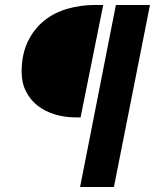

<svg xmlns="http://www.w3.org/2000/svg" viewBox="-20 -672 640 772"><path d="M284 -200Q240 -200 200.5 -212Q161 -224 131.5 -247Q102 -270 84.5 -304.5Q67 -339 67 -383Q67 -453 91.5 -504Q116 -555 156.5 -588Q197 -621 250.5 -636.5Q304 -652 361 -652H395L304 -200ZM302 80 446 -652H583L438 80Z"/></svg>

Font: Source Code Pro
Style: Bold Italic
Weight: 700
Italic angle: -11°
Monospace: yes
Designer: Paul D. Hunt, Teo Tuominen
Foundry: Adobe Systems Incorporated
Version: Version 1.050;PS 1.000;hotconv 16.6.51;makeotf.lib2.5.65220